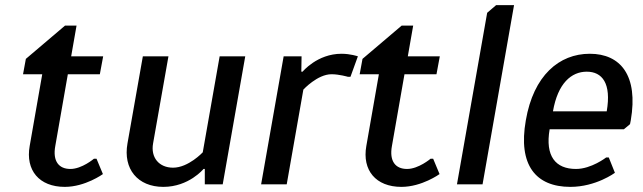

<svg xmlns="http://www.w3.org/2000/svg" viewBox="-20 -720 2510 750"><path d="M245 -430H370L383 -500H258L279 -620H234L81 -490L70 -430H145L96 -150C79 -55 133 10 233 10C313 10 382 -40 382 -40L357 -100H347C347 -100 300 -60 255 -60C210 -60 185 -90 196 -150Z M656 -65C601 -65 568 -105 578 -160L638 -500H538L478 -160C460 -60 518 10 618 10C718 10 775 -60 775 -60H780V0H850L938 -500H838L772 -125C772 -125 716 -65 656 -65Z M1275 -430C1305 -430 1339 -420 1339 -420H1349L1378 -500C1378 -500 1349 -510 1314 -510C1219 -510 1162 -440 1162 -440H1157L1158 -500H1088L1000 0H1100L1165 -370C1165 -370 1220 -430 1275 -430Z M1560 -430H1685L1698 -500H1573L1594 -620H1549L1396 -490L1385 -430H1460L1411 -150C1394 -55 1448 10 1548 10C1628 10 1697 -40 1697 -40L1672 -100H1662C1662 -100 1615 -60 1570 -60C1525 -60 1500 -90 1511 -150Z M1765 0H1865L1988 -700H1918L1883 -670Z M2284 -510C2164 -510 2064 -425 2034 -250C2003 -75 2073 10 2208 10C2308 10 2382 -45 2382 -45L2358 -105H2348C2348 -105 2290 -60 2230 -60C2150 -60 2109 -110 2127 -215H2417L2441 -235L2444 -250C2474 -425 2404 -510 2284 -510ZM2272 -440C2332 -440 2369 -395 2350 -285H2140C2159 -395 2212 -440 2272 -440Z"/></svg>

Font: Scada
Style: Italic
Weight: 400
Designer: Jovanny Lemonad
Foundry: Jovanny Lemonad
Version: Version 3.005